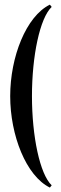

<svg xmlns="http://www.w3.org/2000/svg" viewBox="-20 -774 268 847"><path d="M25 -350C25 -177.5 95 2 200 53.5L208 43.5C155.8 -6 121 -172.5 121 -350C121 -527.5 155.8 -694 208 -743.5L200 -753.5C95 -702 25 -522.5 25 -350Z"/></svg>

Font: Picaflor 24 pt
Style: Regular
Weight: 400
Designer: Ariel Martín Pérez
Foundry: Tunera Type Foundry
Version: Version 1.000;hotconv 1.0.109;makeotfexe 2.5.65596